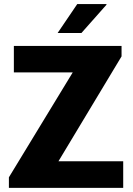

<svg xmlns="http://www.w3.org/2000/svg" viewBox="-20 -908 644 928"><path d="M23 0V-51L331.5 -558H47V-686H567.5V-635.5L262.5 -128.5H575.5V0ZM258.5 -748.5 353.5 -888.5H494L495 -885.5L373.5 -748.5Z"/></svg>

Font: Chivo Medium
Style: Regular
Weight: 500
Designer: Hector Gatti
Foundry: Omnibus-Type
Version: Version 2.002